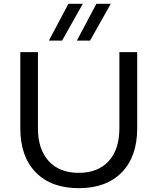

<svg xmlns="http://www.w3.org/2000/svg" viewBox="-20 -972 821 1002"><path d="M391 10Q247 10 166.5 -72.5Q86 -155 86 -302V-700H178V-302Q178 -193 234 -131.5Q290 -70 391 -70Q491 -70 547 -131Q603 -192 603 -302V-700H696V-302Q696 -155 615.5 -72.5Q535 10 391 10ZM483 -952H558L450 -760H381ZM337 -952H412L304 -760H235Z"/></svg>

Font: Goli
Style: Regular
Weight: 400
Designer: jaikishan Patel
Foundry: MagicType
Version: Version 1.000